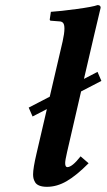

<svg xmlns="http://www.w3.org/2000/svg" viewBox="-20 -718 415 748"><path d="M359.9 -438 375 -402.8 295.9 -361.8 241.2 -125Q233.9 -93.3 233.9 -83Q233.9 -66.9 242.2 -66.9Q261.2 -66.9 293.9 -108.9L325.2 -82Q277.8 -34.2 239.7 -12.2Q201.7 9.8 163.1 9.8Q145 9.8 133.3 5.1Q121.6 0.5 116.7 -8.1Q111.8 -16.6 110.4 -23.4Q108.9 -30.3 108.9 -39.1Q108.9 -62.5 122.1 -119.1L162.6 -293L106.9 -264.2L91.8 -298.8L173.8 -341.3L224.1 -557.1Q231 -587.9 231 -606.9Q231 -622.6 225.8 -628.7Q220.7 -634.8 210 -634.8L179.2 -637.2Q173.8 -637.2 173.8 -642.1L178.2 -671.9Q215.8 -674.3 278.8 -682.9Q341.8 -691.4 359.9 -698.2Q372.1 -698.2 372.1 -688L347.2 -583L307.1 -410.6Z"/></svg>

Font: Linux Libertine G
Style: Bold Italic
Weight: 700
Italic angle: -11.5°
Designer: Philipp H. Poll
Foundry: Philipp H. Poll
Version: Version 4.1.0